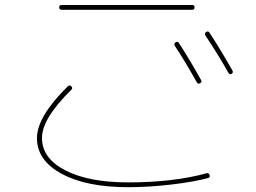

<svg xmlns="http://www.w3.org/2000/svg" viewBox="-20 -740 1040 779"><path d="M692.4 -568.4Q701.2 -573.2 706.1 -565.4Q752 -494.1 795.9 -415Q800.8 -407.2 792 -402.3Q783.2 -397.5 778.3 -406.2Q730.5 -492.2 689.5 -553.7Q684.6 -563.5 692.4 -568.4ZM906.2 -445.3Q868.2 -513.7 813.5 -595.7Q808.6 -604.5 816.4 -610.4Q825.2 -615.2 830.1 -607.4Q874 -540 922.9 -454.1Q927.7 -445.3 919.9 -440.4Q912.1 -435.5 906.2 -445.3ZM230.5 -700.2Q220.7 -700.2 220.2 -710Q219.7 -719.7 230.5 -719.7H759.8Q769.5 -719.7 769.5 -710Q769.5 -700.2 759.8 -700.2ZM500 19.5Q331.1 19.5 230.5 -34.7Q129.9 -88.9 129.9 -179.7Q129.9 -266.6 254.9 -389.6Q261.7 -397.5 269.5 -389.6Q276.4 -382.8 269.5 -376Q149.4 -257.8 150.4 -179.7Q150.4 -97.7 245.1 -48.8Q339.8 0 500 0Q683.6 0 818.4 -37.1Q827.1 -39.1 830.1 -30.3Q834 -20.5 824.2 -17.6Q766.6 -2 674.8 8.8Q583 19.5 500 19.5Z"/></svg>

Font: Rounded-X Mgen+ 1m thin
Style: Regular
Weight: 100
Designer: [Source Han Sans]
Ryoko NISHIZUKA  (kana & ideographs); Paul D. Hunt (Latin, Greek & Cyrillic); Wenlong ZHANG  (bopomofo
Version: Version 1.059.20150602